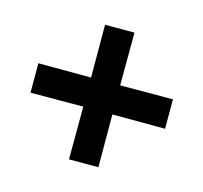

<svg xmlns="http://www.w3.org/2000/svg" viewBox="-114 -683 888 838"><g transform="rotate(-30 330.0 -264.0)"><path d="M498 -526 592 -432 423 -264 592 -96 498 -2 330 -171 162 -2 68 -96 237 -264 68 -432 162 -526 330 -357Z"/></g></svg>

Font: Archicoco
Style: Regular
Weight: 400
Designer: Hector Gatti
Foundry: Hector Gatti
Version: 1.002